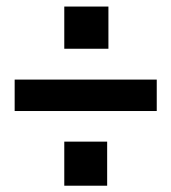

<svg xmlns="http://www.w3.org/2000/svg" viewBox="-20 -583 528 592"><path d="M25.2 -240.7V-337.6H463.3V-240.7ZM178.2 -10.4V-146.3H310.4V-10.4ZM178.2 -432.7V-562.8H314.3V-432.7Z"/></svg>

Font: Comme
Style: Regular
Weight: 400
Designer: Vernon Adams
Foundry: Vernon Adams
Version: Version 1.000;gftools[0.9.27]